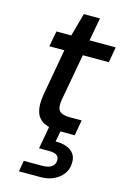

<svg xmlns="http://www.w3.org/2000/svg" viewBox="-133 -691 668 1013"><g transform="rotate(15 201.0 -185.0)"><path d="M230 0Q177 0 144 -17Q111 -34 100 -69.5Q89 -105 98 -161L144 -419H62L78 -504H159L194 -630H282L259 -504H402L387 -419H245L198 -161Q191 -117 207 -101Q223 -85 263 -85H328L313 0ZM78 260 88 200H187Q221 200 239 188Q257 176 258 153Q259 133 245.5 124Q232 115 203 115H149L171 -7H236L224 58Q258 57 284 66.5Q310 76 324.5 96Q339 116 337 147Q336 181 316.5 206.5Q297 232 266 246Q235 260 196 260Z"/></g></svg>

Font: DM Sans Medium
Style: Italic
Weight: 500
Italic angle: -10°
Designer: Colophon Foundry, Jonny Pinhorn
Foundry: Colophon Foundry
Version: Version 4.004;gftools[0.9.30]